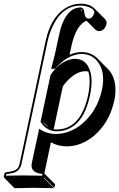

<svg xmlns="http://www.w3.org/2000/svg" viewBox="-64 -718 639 1029"><path d="M409.2 -335Q401.4 -336.4 394 -336.4Q349.1 -336.4 302.7 -291Q285.2 -273.9 272.5 -254.4L223.6 -24.9Q230.5 -23.9 238.3 -23.9Q360.8 -23.9 403.3 -187Q406.2 -197.8 408.2 -208Q424.3 -286.1 409.2 -335ZM197.3 -34.2 164.1 -66.9Q171.9 -55.7 179.7 -47.9Q188.5 -39.6 197.3 -34.2ZM377.4 -656.7Q376 -662.1 373.5 -665Q369.6 -667.5 366.2 -668ZM399.4 -606.9Q342.8 -583 318.4 -469.2L308.6 -424.3Q341.3 -439 374.5 -439Q424.3 -438 456.1 -406.7L512.7 -350.1Q564 -298.8 552.7 -203.6Q551.3 -190.4 548.3 -178.2Q522.5 -60.5 438.5 10.7Q370.1 66.4 293.5 66.4Q245.1 65.9 209 44.4L174.3 208.5Q174.8 210.9 174.8 212.9L231.4 269.5L227.1 288.6L170.9 232.4Q171.4 235.4 171.9 237.3L225.1 290.5Q224.1 290.5 117.2 288.6L13.7 290.5L-42.5 233.9L-44.4 231.9L-40.5 212.9Q-37.6 206.5 -30.8 205.1L-10.7 202.1Q27.3 196.3 36.6 173.8Q39.6 166.5 41.5 158.2L180.2 -496.1Q207 -623 284.7 -673.3Q323.2 -697.8 368.2 -698.2Q416 -697.8 441.4 -673.3L498 -616.7Q509.8 -604 506.8 -590.3Q500 -558.6 474.6 -552.2Q470.2 -551.3 466.8 -551.3Q455.1 -551.8 447.3 -559.1ZM252 -528.3Q278.8 -655.8 345.2 -674.8Q356 -677.7 366.2 -678.2Q386.7 -676.3 387.7 -651.9Q391.6 -619.1 410.2 -618.2Q430.7 -618.2 439 -643.1Q439.9 -646.5 440.9 -648.9Q444.8 -667 412.1 -679.7Q402.8 -683.1 393.6 -685.5Q380.4 -688 368.2 -688Q269.5 -688 216.8 -574.2Q199.7 -537.1 190.4 -494.1L51.3 160.2Q43 198.2 7.3 208.5Q-0.5 210.4 -9.3 211.9L-29.3 214.8L-30.8 215.3L-32.2 223.6Q29.8 222.2 60.5 222.2Q96.7 222.2 162.1 223.6L164.1 214.8L147.5 211.9Q97.7 201.7 106.4 155.8L146 -27.8L157.7 -20.5Q191.4 0 236.8 0Q310.5 -1 375.5 -53.7Q458 -124 482.4 -237.3Q502.9 -333 457.5 -390.1Q433.6 -418.9 398.9 -426.3Q387.2 -428.7 374.5 -429.2Q300.3 -427.7 233.9 -352.5L231 -349.1H210.4L231.4 -432.1ZM206.5 -314.9 207.5 -316.4Q246.1 -377.9 307.1 -397.9Q323.7 -402.8 337.4 -402.8Q399.4 -402.8 419.4 -335.4Q426.8 -310.5 426.8 -280.8Q426.3 -246.1 418 -206.1Q382.3 -38.6 270 -17.1Q253.9 -14.2 238.3 -14.2Q186.5 -15.6 155.8 -61.5L153.3 -64.9Z"/></svg>

Font: Linux Biolinum Shadow O
Style: Italic
Weight: 400
Italic angle: -12°
Designer: Philipp H. Poll
Foundry: Philipp H. Poll
Version: Version 0.6.2